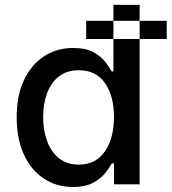

<svg xmlns="http://www.w3.org/2000/svg" viewBox="-20 -747 696 778"><path d="M545.8 0V-727.3H439.6V-457H433.2Q423.7 -474.1 406.4 -496.4Q389.2 -518.8 358.1 -535.7Q327.1 -552.6 276.6 -552.6Q210.6 -552.6 158.9 -519.2Q107.2 -485.8 77.4 -422.9Q47.6 -360.1 47.6 -271.7Q47.6 -183.6 77.1 -120.2Q106.5 -56.8 158 -23.1Q209.5 10.7 275.6 10.7Q325.3 10.7 356.5 -6Q387.8 -22.7 405.7 -45.1Q423.7 -67.5 433.2 -84.9H442.1V0ZM441.8 -272.7Q441.8 -186.8 404.8 -133.3Q367.9 -79.9 299.4 -79.9Q251.8 -79.9 219.6 -105.3Q187.5 -130.7 171.2 -174.4Q154.8 -218 154.8 -272.7Q154.8 -327.1 171 -369.9Q187.1 -412.6 219.1 -437.5Q251.1 -462.4 299.4 -462.4Q369 -462.4 405.4 -410.3Q441.8 -358.3 441.8 -272.7ZM329.2 -589.1V-662.6H655.5V-589.1Z"/></svg>

Font: Inter UI Medium
Style: Regular
Weight: 500
Designer: Rasmus Andersson
Foundry: rsms
Version: 3.2;8d6f07862